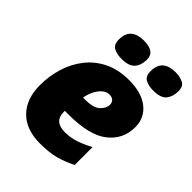

<svg xmlns="http://www.w3.org/2000/svg" viewBox="-217 -888 1019 1019"><g transform="rotate(45 292.0 -378.5)"><path d="M259.8 9.8Q155.3 9.8 98.1 -48.8Q41 -107.4 41 -209Q41 -276.9 60.3 -340.3Q79.6 -403.8 118.9 -454.1Q158.2 -504.4 217.8 -533.7Q277.3 -563 357.9 -563Q451.2 -563 504.2 -521Q557.1 -479 557.1 -409.2Q557.1 -317.9 485.8 -262Q414.6 -206.1 259.8 -206.1H231V-198.2Q231 -126 311 -126Q353 -126 390.6 -138.7Q428.2 -151.4 471.2 -173.8V-40Q426.8 -17.6 379.4 -3.9Q332 9.8 259.8 9.8ZM250 -324.2H264.2Q328.1 -324.2 353 -348.4Q377.9 -372.6 377.9 -397.9Q377.9 -413.6 368.2 -424.3Q358.4 -435.1 336.9 -435.1Q314.9 -435.1 296.4 -418Q277.8 -400.9 265.6 -375.2Q253.4 -349.6 250 -324.2ZM486.8 -613.8Q451.2 -613.8 427.5 -626.5Q403.8 -639.2 403.8 -675.8Q403.8 -724.1 429.7 -745.6Q455.6 -767.1 502 -767.1Q532.2 -767.1 558.1 -755.6Q584 -744.1 584 -706.1Q584 -664.6 563 -639.2Q542 -613.8 486.8 -613.8ZM249 -613.8Q213.4 -613.8 189.7 -626.5Q166 -639.2 166 -675.8Q166 -724.1 191.9 -745.6Q217.8 -767.1 264.2 -767.1Q284.2 -767.1 303.2 -762.5Q322.3 -757.8 334.7 -744.6Q347.2 -731.4 347.2 -706.1Q347.2 -664.6 325.4 -639.2Q303.7 -613.8 249 -613.8Z"/></g></svg>

Font: Open Sans ExtraBold
Style: Italic
Weight: 800
Italic angle: -12°
Designer: Monotype Design Team
Foundry: Monotype Imaging Inc.
Version: Version 3.000; ttfautohint (v1.8.4)